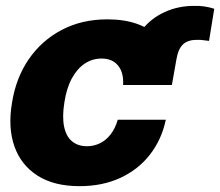

<svg xmlns="http://www.w3.org/2000/svg" viewBox="-20 -618 743 648"><path d="M560.1 -331.1H401.4L416 -418Q426.3 -475.6 457.8 -515.9Q489.3 -556.2 535.9 -577.4Q582.5 -598.6 636.7 -598.1Q653.3 -598.6 669.9 -596.2Q686.5 -593.8 703.1 -588.4L685.5 -480Q675.3 -481 666 -482.4Q656.7 -483.9 645 -483.4Q614.3 -483.9 597.7 -468.3Q581.1 -452.6 575.2 -416.5ZM248.5 10.3Q162.1 10.3 106.4 -25.4Q50.8 -61 28.6 -124.3Q6.3 -187.5 20.5 -271Q33.7 -355 77.1 -418.2Q120.6 -481.4 188.5 -517.1Q256.3 -552.7 342.3 -552.7Q456.1 -552.7 513.9 -492.2Q571.8 -431.6 557.6 -331.1H395.5Q397.9 -372.6 378.7 -396.5Q359.4 -420.4 322.8 -420.4Q292 -420.4 266.4 -403.6Q240.7 -386.7 222.7 -353.8Q204.6 -320.8 197.3 -272.5Q189.5 -224.1 196.3 -190.9Q203.1 -157.7 223.1 -141.1Q243.2 -124.5 273.4 -124.5Q297.4 -124.5 317.9 -134.8Q338.4 -145 353.8 -165Q369.1 -185.1 377.4 -213.9H539.6Q525.4 -146.5 485.8 -95.9Q446.3 -45.4 386 -17.6Q325.7 10.3 248.5 10.3Z"/></svg>

Font: Inter Tight ExtraBold
Style: Italic
Weight: 800
Italic angle: -9.39999°
Designer: Rasmus Andersson
Foundry: rsms
Version: Version 3.004